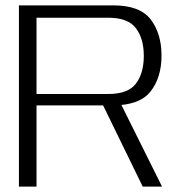

<svg xmlns="http://www.w3.org/2000/svg" viewBox="-20 -695 687 715"><path d="M50.5 0H116V-302.5H399Q500 -302.5 540.8 -354.5Q581.5 -406.5 581.5 -488Q581.5 -569.5 541.5 -622.2Q501.5 -675 402 -675H50.5ZM511.5 0H583.5L421 -326.5L354.5 -322ZM116 -345V-629H383Q456.5 -629 486 -590.2Q515.5 -551.5 515.5 -487Q515.5 -423 486.5 -384Q457.5 -345 383 -345Z"/></svg>

Font: Anybody SemiExpanded Light
Style: Regular
Weight: 300
Width: 6
Version: Version 1.113;gftools[0.9.25]